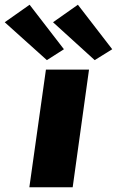

<svg xmlns="http://www.w3.org/2000/svg" viewBox="-110 -791 494 811"><path d="M266 -497 197 0H14L84 -497ZM219 -771 364 -583 290 -537 114 -697ZM15 -771 160 -583 88 -537 -90 -697Z"/></svg>

Font: Exo 2 ExtraBold
Style: Italic
Weight: 800
Italic angle: -8°
Designer: Natanael Gama
Foundry: Natanael Gama
Version: Version 2.010